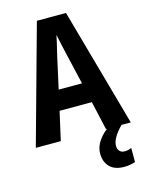

<svg xmlns="http://www.w3.org/2000/svg" viewBox="-138 -797 851 1121"><g transform="rotate(-15 287.0 -237.0)"><path d="M424 0 385 -173H190L151 0H0L198 -715H374L574 0ZM314 -483Q306 -517 299.5 -547Q293 -577 287 -606Q284 -589 278.5 -566Q273 -543 267.5 -520.5Q262 -498 259 -484L217 -294H358ZM455 110Q455 130 466 142Q477 154 495 154Q510 154 520.5 151Q531 148 538 145V230Q526 234 509 237.5Q492 241 471 241Q413 241 383.5 210.5Q354 180 354 130Q354 88 381.5 50Q409 12 450 -13L518 0Q455 64 455 110Z"/></g></svg>

Font: Noto Sans Sinhala UI Condensed
Style: Bold
Weight: 700
Width: 3
Designer: Jelle Bosma - Monotype Design Team
Foundry: Monotype Imaging Inc.
Version: Version 2.006; ttfautohint (v1.8.4.7-5d5b)